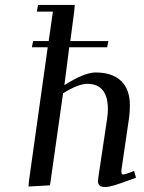

<svg xmlns="http://www.w3.org/2000/svg" viewBox="-20 -749 584 776"><path d="M95.2 4.9 97.2 -19 172.9 -558.1H108.9L113.8 -583H176.8L193.8 -702.1H128.9L133.8 -729H282.2L279.8 -702.1L264.2 -583H418L413.1 -558.1H259.8L240.2 -404.8Q321.3 -456.1 366.2 -456.1Q433.6 -456.1 469.2 -422.1Q504.9 -388.2 504.9 -323.2Q504.9 -294.9 502 -274.9L471.2 -64.9Q468.3 -43.9 478 -43.9Q487.3 -43.9 522 -58.1L529.8 -30.8Q469.2 -8.3 444.3 -0.7Q419.4 6.8 405.8 6.8Q389.2 6.8 382.6 1Q376 -4.9 376 -17.1Q376 -21.5 377.9 -35.2L413.1 -270Q416 -291.5 416 -308.1Q416 -410.2 332 -410.2Q296.9 -410.2 234.9 -372.1L182.1 0Z"/></svg>

Font: Dehuti
Style: Bold-Italic
Weight: 700
Version: Version 1.2